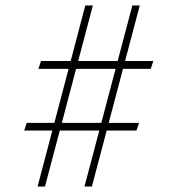

<svg xmlns="http://www.w3.org/2000/svg" viewBox="-20 -680 647 700"><path d="M291 -660H318.5L144 0H117ZM462.5 -660H489.5L315 0H288ZM129.5 -457.5H539L529.5 -429H120ZM77.5 -232H487L477.5 -204H68Z"/></svg>

Font: League Spartan Thin Thin
Style: Regular
Weight: 250
Version: Version 2.002